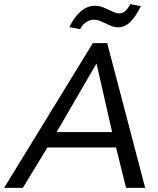

<svg xmlns="http://www.w3.org/2000/svg" viewBox="-72 -915 769 935"><path d="M493 -197 542 0H635L450 -705H380L-52 0H39L159 -197ZM398 -606 474 -272H204ZM385 -819Q399 -819 411 -814.5Q423 -810 443 -801Q461 -792 474 -787Q487 -782 502 -782Q536 -782 563 -808.5Q590 -835 614 -885L563 -895Q550 -872 537.5 -861Q525 -850 508 -850Q497 -850 485.5 -854.5Q474 -859 458 -867Q455 -868 441.5 -874.5Q428 -881 415.5 -884Q403 -887 391 -887Q353 -887 321 -859.5Q289 -832 266 -783L318 -773Q330 -796 348 -807.5Q366 -819 385 -819Z"/></svg>

Font: Geom Light
Style: Italic
Weight: 300
Italic angle: -10°
Version: Version 1.102